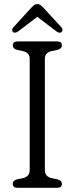

<svg xmlns="http://www.w3.org/2000/svg" viewBox="-20 -898 357 918"><path d="M194.5 -84.5Q194.5 -53.5 228 -46L255 -40.5Q276 -34 276 -19Q276 0 252.5 0H64.5Q41 0 41 -19Q41 -34.5 61.5 -40.5L89 -46Q122 -53.5 122 -84.5V-616.5Q122 -646.5 90.5 -653.5L61.5 -659.5Q41 -665.5 41 -681Q41 -700 64.5 -700H252.5Q276 -700 276 -681Q276 -665.5 255 -659.5L226 -653.5Q194.5 -646.5 194.5 -616.5ZM274 -744.5Q264.5 -737 249 -748.5L158.5 -817.5L67.5 -748.5Q52 -737.5 42.5 -744.5Q38.5 -748 38.2 -754.5Q38 -761 44 -767.5L128.5 -860Q136.5 -868.5 142.8 -873.5Q149 -878.5 158.5 -878.5Q167.5 -878.5 174 -873.5Q180.5 -868.5 188.5 -860L273.5 -767.5Q279.5 -761 278.8 -754.5Q278 -748 274 -744.5Z"/></svg>

Font: Fraunces 72pt SuperSoft Light
Style: Regular
Weight: 300
Version: Version 1.000;[0bf87f6ff]